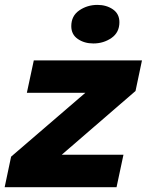

<svg xmlns="http://www.w3.org/2000/svg" viewBox="-48 -784 615 804"><path d="M469 -136 440 0H-28.5L-1.5 -128L309.5 -395.5H64.5L93.5 -531H546.5L519.5 -403L210.5 -136ZM343 -602Q305 -602 277.8 -620.8Q250.5 -639.5 250.5 -674.5Q250.5 -717.5 284 -740.5Q317.5 -763.5 360 -763.5Q397.5 -763.5 424.8 -744.8Q452 -726 452 -691Q452 -648 418.8 -625Q385.5 -602 343 -602Z"/></svg>

Font: Epilogue ExtraBold
Style: Italic
Weight: 800
Italic angle: -12°
Designer: Tyler Finck
Foundry: Etcetera Type Co
Version: Version 2.111; ttfautohint (v1.8.3)